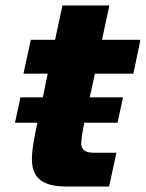

<svg xmlns="http://www.w3.org/2000/svg" viewBox="-20 -684 535 704"><path d="M226 0H380L407 -124H324C292 -124 278 -135 278 -159C278 -176 283 -204 289 -234H411L431 -327H309L328 -414H469L495 -538H354L381 -664H209L182 -538H93L66 -414H155L137 -327H55L35 -234H117C107 -185 97 -140 97 -101C97 -33 133 0 226 0Z"/></svg>

Font: Geist ExtraBold
Style: Italic
Weight: 800
Italic angle: -12°
Designer: Basement.studio, Andrés Briganti, Mateo Zaragoza
Foundry: Basement.studio, Vercel, Andrés Briganti, Guido Ferreyra, Mateo Zaragoza
Version: Version 1.500